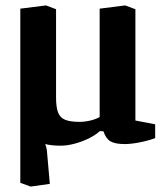

<svg xmlns="http://www.w3.org/2000/svg" viewBox="-20 -526 608 709"><path d="M93 163 55 149V-494L150 -506L187 -492V-166Q187 -130 194.5 -110.5Q202 -91 221 -83.5Q240 -76 274 -76Q293 -76 314 -81Q335 -86 348 -94V-494L442 -506L480 -492V-81L553 -67V-16Q526 -6 494.5 0Q463 6 441 6Q405 6 388 -4Q371 -14 362 -41L349 -42Q331 -26 306 -14Q281 -2 254 5Q227 12 204 12Q171 12 147 6Q151 16 153 28L164 153Z"/></svg>

Font: Faustina Light
Style: Bold
Weight: 700
Version: Version 1.200